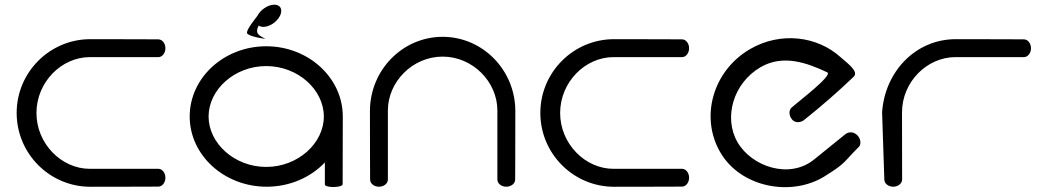

<svg xmlns="http://www.w3.org/2000/svg" viewBox="-20 -778 4360 800"><path d="M639.8 -614C639.8 -614 526 -614.8 356.5 -614.8C187 -614.8 49.4 -476.8 49.4 -307.3C49.4 -137.8 187 0.2 356.5 0.2C526 0.2 639.8 -0.5 639.8 -0.5C655.6 -0.5 669.2 -16.7 669.2 -37.6C669.2 -58.5 655.5 -74.7 639.6 -74.7C639.6 -74.7 472 -74.6 354.1 -74.6C236.1 -74.6 131.9 -179 131.9 -307.3C131.9 -435.6 236.1 -540 354.1 -540C472 -540 639.6 -539.9 639.6 -539.9C655.5 -539.9 669.2 -556.1 669.2 -577C669.2 -597.9 655.6 -614 639.8 -614Z M1407.7 -10.5 1408.3 -292.6C1408.3 -454.1 1265.1 -585.2 1089.3 -585.2C913.5 -585.2 770.4 -454.1 770.4 -292.6C770.4 -131.1 914.3 0 1091.1 0C1187.9 0 1274.8 -39.2 1333.6 -101.2C1333.6 -70.6 1333.6 -40.1 1333.6 -9.5C1333.6 5.5 1407.7 4.5 1407.7 -10.5ZM849.1 -292.6C849.1 -404.1 956.8 -502.7 1089.2 -502.7C1221.5 -502.7 1329.3 -404.1 1329.3 -292.6C1329.3 -181.1 1221.5 -82.5 1089.2 -82.5C956.8 -82.5 849.1 -181.1 849.1 -292.6ZM1146.6 -712.2C1158.9 -737.2 1149.5 -758.5 1123.1 -758.5C1096.7 -758.5 1065 -737.2 1052.7 -712.2C1037.3 -691.8 1010.3 -658.5 1008.9 -642.2C1007.4 -631 1051.1 -620.6 1085.9 -616C1062.7 -629.5 1039.6 -635.5 1057.7 -671.6C1062.7 -668 1069.3 -666 1077.5 -666C1103.9 -666 1134.2 -687.2 1146.6 -712.2Z M2126.5 -29.6C2126.5 -29.6 2127.2 -144.4 2127.2 -315.2C2127.2 -486 1991.3 -624.6 1824.3 -624.6C1657.3 -624.6 1521.4 -486 1521.4 -315.2C1521.4 -144.4 1522.1 -29.6 1522.1 -29.6C1522.1 -13.7 1538.3 0 1559.2 0C1580.1 0 1596.2 -13.9 1596.2 -29.9C1596.2 -29.9 1596.2 -199 1596.2 -317.9C1596.2 -436.9 1698.6 -542.1 1824.3 -542.1C1950 -542.1 2052.4 -436.9 2052.4 -317.9C2052.4 -199 2052.4 -29.9 2052.4 -29.9C2052.4 -13.9 2068.5 0 2089.4 0C2110.3 0 2126.5 -13.7 2126.5 -29.6Z M2821.8 -614C2821.8 -614 2708 -614.8 2538.5 -614.8C2369 -614.8 2231.4 -476.8 2231.4 -307.3C2231.4 -137.8 2369 0.2 2538.5 0.2C2708 0.2 2821.8 -0.5 2821.8 -0.5C2837.6 -0.5 2851.2 -16.7 2851.2 -37.6C2851.2 -58.5 2837.5 -74.7 2821.6 -74.7C2821.6 -74.7 2654 -74.6 2536.1 -74.6C2418.1 -74.6 2313.9 -179 2313.9 -307.3C2313.9 -435.6 2418.1 -540 2536.1 -540C2654 -540 2821.6 -539.9 2821.6 -539.9C2837.5 -539.9 2851.2 -556.1 2851.2 -577C2851.2 -597.9 2837.6 -614 2821.8 -614Z M3558.5 -166C3569.8 -177.1 3566.4 -202.8 3549.5 -217C3532.5 -231.1 3513.8 -228.2 3501.5 -218.2L3371.9 -113.3C3269 -30 3111.8 -83.6 3052.8 -185.8C2993.9 -287.9 3035 -432.2 3149.6 -498.4C3242.6 -552.1 3341.8 -516.8 3426.8 -476.6C3451.8 -464.7 3307.3 -355.6 3278.7 -330.2C3266.9 -319.6 3265.9 -298.5 3279.5 -281.1C3293.1 -263.6 3317 -267.5 3329.5 -277.3C3401.2 -334.6 3470.7 -394.5 3536.8 -458.2C3561.1 -480.4 3505.9 -518.3 3483.9 -538.4C3385.5 -628.4 3232.2 -646.8 3106 -573.9C2951.7 -484.8 2895.3 -292.1 2980.7 -144.1C3066.1 3.9 3277.7 42.6 3415.5 -43.1C3509.1 -101.3 3492.1 -100.6 3558.5 -166Z M3738.8 -29.9C3738.7 -29.9 3738.4 -182.9 3738.4 -309.8C3738.4 -436.7 3842.7 -540 3960.6 -540C4078.6 -540 4246.1 -539.9 4246.1 -539.9C4262 -539.9 4275.8 -556.1 4275.8 -577C4275.8 -597.9 4262.1 -614 4246.3 -614C4246.3 -614 4132.4 -614.8 3962.8 -614.8C3793.1 -614.8 3666.5 -477.6 3655.4 -309.8C3655.4 -309.8 3664.8 -29.9 3664.7 -29.9C3664.7 -13.9 3680.8 0 3701.7 0C3722.6 0 3738.7 -13.9 3738.8 -29.9Z"/></svg>

Font: Hi.
Style: Tall Regular
Weight: 400
Designer: Mew Too, Robert Jablonski
Foundry: Cannot Into Space Fonts
Version: Version 1.996